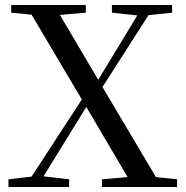

<svg xmlns="http://www.w3.org/2000/svg" viewBox="-20 -752 748 772"><path d="M430 -701 532 -690 375 -431 221 -692 325 -701V-732H25V-701L107 -693L309 -352L107 -42L14 -31V0H258V-31L155 -43L327 -322L493 -40L390 -31V0H692V-31L607 -40L392 -402L577 -691L672 -701V-732H430Z"/></svg>

Font: Noto Serif JP Medium
Style: Regular
Weight: 500
Designer: Ryoko NISHIZUKA 西塚涼子 (kana & ideographs); Frank Grießhammer (Latin, Greek & Cyrillic); Wenlong ZHANG 张文龙 (bopomofo); San
Foundry: Adobe
Version: Version 2.001;hotconv 1.1.0;makeotfexe 2.6.0